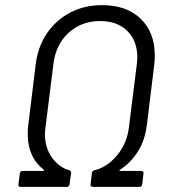

<svg xmlns="http://www.w3.org/2000/svg" viewBox="-20 -728 662 748"><path d="M52 -10 57 -52Q59 -62 68 -62H148Q151 -62 151.5 -63.5Q152 -65 150 -67Q88 -116 88 -206Q88 -228 90 -240L119 -476Q127 -545 162.5 -597.5Q198 -650 253.5 -679Q309 -708 378 -708Q473 -708 528 -655Q583 -602 583 -512Q583 -488 581 -476L552 -240Q545 -183 518 -139Q491 -95 448 -67Q445 -66 445.5 -64Q446 -62 449 -62H530Q535 -62 537.5 -59Q540 -56 539 -52L534 -10Q532 0 523 0H341Q337 0 334.5 -3Q332 -6 333 -10L338 -54Q339 -62 348 -65Q395 -75 434.5 -121Q474 -167 482 -230L513 -478Q515 -496 515 -504Q515 -569 476 -607.5Q437 -646 370 -646Q297 -646 247 -600Q197 -554 188 -478L157 -230Q155 -214 155 -206Q155 -152 183 -113.5Q211 -75 250 -65Q258 -62 257 -54L251 -10Q251 -6 248 -3Q245 0 241 0H60Q50 0 52 -10Z"/></svg>

Font: Barlow
Style: Italic
Weight: 400
Italic angle: -7°
Designer: Jeremy Tribby
Foundry: Tribby Type
Version: Version 1.408